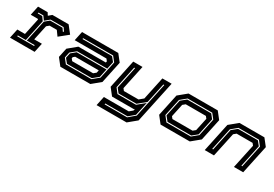

<svg xmlns="http://www.w3.org/2000/svg" viewBox="34 -1438 3613 2536"><g transform="rotate(30 1841.0 -170.0)"><path d="M5 0 35 -141H152L205.5 -391.5L199.5 -399H91L121 -540H267.5L293 -500L340 -540H587.5L673.5 -430.5L542 -324.5L489 -398.5H379L342 -368L293.5 -140.5H410.5L380.5 0ZM77.5 -63.5H335L338 -77.5H216L286 -406L352 -460.5H540.5L571 -415.5L583 -424.5L548.5 -474.5H350.5L280.5 -417L240 -474.5H165L162 -460.5H231L271.5 -403L202 -77.5H80.5Z M773 0 692 -103 722.5 -245.5 847 -348.5H1265.5L1270 -368L1246 -398.5H762L792 -540H1345L1426 -437L1355 -103L1230 0ZM821 -63H1210.5L1305 -141L1361 -403L1302.5 -477H846L843 -463H1294.5L1346 -399L1322 -287.5H863.5L781.5 -220.5L763.5 -136ZM829 -77 778.5 -140 794.5 -215.5 864.5 -273.5H1319L1292 -145L1208.5 -77ZM872 -141.5H1191L1228 -172L1236.5 -212H877L851.5 -191L847.5 -172Z M1561.5 0 1480.5 -103 1573 -540H1714.5L1636.5 -172L1660.5 -141.5H1883L1943.5 -191.5L2017.5 -540H2158.5L2023 97L1898.5 200H1441L1471 59H1850L1899 18.5L1905 -10L1893 0ZM1527 138H1871L1970 54L2083 -477H2069L2004 -173.5L1888 -78.5H1615L1566 -141L1637.5 -477H1623.5L1551 -137L1607 -64.5H1890L2000.5 -155.5L1956.5 50L1869 124H1530Z M2301.5 0 2220.5 -103 2291.5 -437 2416.5 -540H2862L2943 -437L2872 -103L2747 0ZM2355 -63H2726.5L2815 -136L2872 -404L2814.5 -477H2439L2349.5 -403L2293.5 -141ZM2363 -77 2308.5 -145 2362.5 -399 2441 -463H2806.5L2857 -400L2802 -140L2724.5 -77ZM2400.5 -141.5H2708L2745 -172L2787 -368L2763 -398.5H2455.5L2418.5 -368L2376.5 -172Z M2975 0 3068 -437 3193 -540H3573.5L3654.5 -437L3561.5 0H3420.5L3499 -368L3475 -398.5H3231.5L3194.5 -368L3116 0ZM3053 -63H3067L3138.5 -399L3217 -463H3518.5L3569 -400L3497.5 -63H3511.5L3584 -404L3526.5 -477H3215L3125.5 -403Z"/></g></svg>

Font: Tourney Expanded Regular
Style: Bold Italic
Weight: 700
Width: 7
Italic angle: -12°
Designer: Tyler Finck
Foundry: Etcetera Type Co
Version: Version 1.010; ttfautohint (v1.8.3)